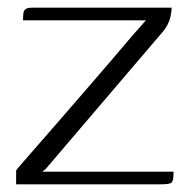

<svg xmlns="http://www.w3.org/2000/svg" viewBox="-20 -480 495 500"><path d="M90 -33H432Q432 -22 431 -15Q430 -8 427 -5Q424 -2 417 -1Q410 0 397 0H22V-36Q22 -37 38.5 -56Q55 -75 82.5 -106.5Q110 -138 143.5 -176.5Q177 -215 211.5 -255Q246 -295 276.5 -330.5Q307 -366 328 -391Q340 -404 348.5 -414Q357 -424 360 -427H40Q40 -439 41 -446Q42 -453 47 -456.5Q52 -460 64 -460H427Q427 -459 426.5 -452.5Q426 -446 424 -436.5Q422 -427 416.5 -416Q411 -405 402 -395L99 -40Z"/></svg>

Font: Genos Light
Style: Regular
Weight: 300
Designer: Robert E. Leuschke
Foundry: Robert E. Leuschke
Version: Version 1.010